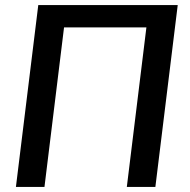

<svg xmlns="http://www.w3.org/2000/svg" viewBox="-20 -740 753 760"><path d="M595 0H482L559.5 -631.5H233.5L156 0H43L131.5 -720H683.5Z"/></svg>

Font: Lato SemiBold
Style: Italic
Weight: 600
Italic angle: -7°
Designer: Lukasz Dziedzic with Adam Twardoch and Botio Nikoltchev
Foundry: tyPoland Lukasz Dziedzic
Version: Version 2.015; 2015-08-06; http://www.latofonts.com/